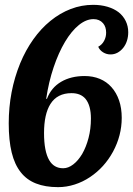

<svg xmlns="http://www.w3.org/2000/svg" viewBox="-20 -769 550 794"><path d="M65.9 -56.6Q40.5 -88.4 28.3 -138.4Q16.1 -188.5 16.1 -258.8Q16.1 -391.6 63.5 -507.3Q85.9 -561.5 117.7 -606.2Q149.4 -650.9 188.5 -682.6Q228 -714.8 272.7 -731.9Q317.4 -749 365.2 -749Q397.5 -749 424.6 -741Q451.7 -732.9 470.7 -718.3Q489.7 -703.1 500 -681.9Q510.3 -660.6 510.3 -635.7Q510.3 -616.7 504.9 -600.1Q499.5 -583.5 489.3 -570.8Q479 -558.1 465.8 -551Q452.6 -543.9 437 -543.9Q420.4 -543.9 406.2 -552.7Q392.1 -561.5 386.2 -575.7Q401.9 -584 410.4 -599.9Q418.9 -615.7 418.9 -633.8Q418.9 -658.2 406.2 -672.9Q391.6 -689.9 366.7 -689.9Q336.4 -689.9 306.2 -665.5Q275.9 -641.1 249 -596.2Q222.2 -551.3 201.7 -490.5Q181.2 -429.7 170.9 -359.9L174.3 -360.8Q191.9 -406.7 232.7 -430.7Q273.4 -454.6 330.1 -454.6Q364.3 -454.6 392.6 -442.9Q420.9 -431.2 440.9 -408.7Q461.4 -385.7 472.4 -353.8Q483.4 -321.8 483.4 -281.7Q483.4 -208.5 447.3 -141.6Q411.6 -76.2 352.1 -36.6Q322.3 -16.6 288.6 -5.9Q254.9 4.9 220.2 4.9Q167 4.9 128.7 -10.3Q90.3 -25.4 65.9 -56.6ZM319.8 -132.3Q336.4 -161.1 346.2 -198.7Q356 -236.3 356 -278.8Q356 -333 333.5 -360.4Q313.5 -383.8 275.9 -383.8Q216.8 -383.8 188.5 -338.9Q162.1 -296.9 162.1 -218.8Q162.1 -143.1 183.6 -106.4Q203.1 -73.2 241.2 -73.2Q262.2 -73.2 282.7 -88.9Q303.2 -104.5 319.8 -132.3Z"/></svg>

Font: Pattaya
Style: Regular
Weight: 400
Designer: Pablo Impallari / Thai characters Designed by Thanarat Vachiruckul and Suppakit Chalermlarp
Foundry: Pablo Impallari
Version: Version 2.000